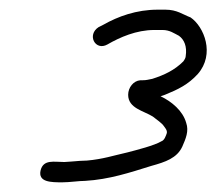

<svg xmlns="http://www.w3.org/2000/svg" viewBox="-20 -664 447 397"><path d="M156 -290C206 -293 248 -307 293 -321C322 -329 346 -337 357 -361C364 -377 371 -393 365 -410C358 -435 335 -454 312 -465L321 -468C348 -479 369 -489 389 -511C425 -552 402 -609 374 -628C358 -634 346 -644 322 -644H306C262 -644 224 -630 194 -613L184 -608C159 -592 177 -558 202 -572C228 -587 262 -602 299 -602H316C331 -602 340 -595 350 -590C361 -582 367 -568 364 -548C364 -545 362 -541 359 -537C341 -519 320 -509 295 -501L285 -499C280 -498 275 -498 270 -498C256 -497 245 -483 245 -468C245 -440 277 -435 296 -423L309 -413C313 -410 317 -406 319 -403C321 -400 326 -395 325 -389C323 -383 320 -374 314 -372C299 -363 263 -354 244 -349C213 -342 193 -335 160 -332C151 -332 140 -331 128 -330L113 -329C92 -329 70 -335 64 -312C58 -287 86 -287 109 -287C124 -287 143 -290 156 -290Z"/></svg>

Font: PolanStronk
Style: Ita
Weight: 500
Version: Version 1.0